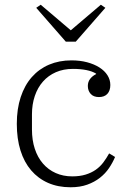

<svg xmlns="http://www.w3.org/2000/svg" viewBox="-20 -779 548 811"><path d="M278 12Q225 12 183 -6.5Q141 -25 111.5 -59.5Q82 -94 66.5 -143.5Q51 -193 51 -256Q51 -319 67.5 -369Q84 -419 114.5 -453.5Q145 -488 187.5 -506Q230 -524 282 -524Q318 -524 348 -516Q378 -508 400 -494Q422 -480 434 -461Q446 -442 446 -420Q446 -396 433.5 -382.5Q421 -369 398 -369Q375 -369 363 -382.5Q351 -396 351 -416Q351 -433 360.5 -445.5Q370 -458 386 -466V-468Q353 -488 288 -488Q248 -488 216 -474Q184 -460 161.5 -434.5Q139 -409 127 -373.5Q115 -338 115 -296V-232Q115 -187 127 -150.5Q139 -114 161.5 -88Q184 -62 215.5 -48Q247 -34 285 -34Q317 -34 341.5 -41.5Q366 -49 384.5 -62Q403 -75 416.5 -93Q430 -111 441 -131L466 -116Q456 -92 440.5 -69Q425 -46 402 -28Q379 -10 348.5 1Q318 12 278 12ZM133 -746 152 -759 279 -651 406 -759 425 -746 300 -603H258Z"/></svg>

Font: IBM Plex Serif Light
Style: Regular
Weight: 300
Designer: Mike Abbink, Paul van der Laan, Pieter van Rosmalen
Foundry: Bold Monday
Version: Version 3.001